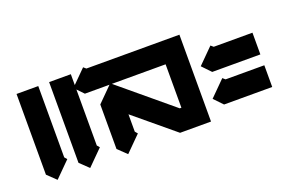

<svg xmlns="http://www.w3.org/2000/svg" viewBox="-70 -738 1520 997"><g transform="rotate(-20 690.0 -240.0)"><path d="M60 -480H180V-86L192 -72L108 12L60 -34ZM240 -480H360V-86L372 -72L288 12L240 -34Z M432 -492 446 -480H960V0H789L570 -182V-86L582 -72L498 12L450 -34V-280L530 -360H394L348 -408ZM543 -360 831 -120H840V-360Z M1092 -372 1106 -360H1320V-240H1054L1008 -288ZM1092 -192 1106 -180H1320V-60H1054L1008 -108Z"/></g></svg>

Font: SOV_raksil
Style: bold
Weight: 700
Version: Version 1.00